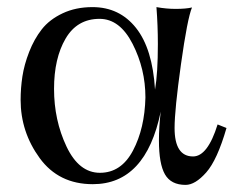

<svg xmlns="http://www.w3.org/2000/svg" viewBox="-20 -503 657 540"><path d="M617 -143Q591 -53 560 -18Q529 17 502 17Q461 17 444 -12.5Q427 -42 427 -108Q427 -146 432 -189Q390 15 241 15Q145 15 91.5 -58.5Q38 -132 38 -222Q38 -255 43 -288Q48 -321 62 -357Q76 -393 97.5 -420.5Q119 -448 156 -465.5Q193 -483 240 -483Q316 -483 362.5 -424.5Q409 -366 416 -251Q424 -297 424 -379Q424 -431 420 -483Q448 -478 474 -478Q503 -478 520 -482Q507 -451 489 -322.5Q471 -194 471 -143Q471 -63 523 -63Q564 -63 592 -153ZM389 -229Q389 -309 353 -379.5Q317 -450 260 -450Q197 -450 164.5 -394.5Q132 -339 132 -253Q132 -165 167 -91Q202 -17 261 -17Q321 -17 354 -79.5Q387 -142 389 -229Z"/></svg>

Font: GFS Artemisia
Style: Regular
Weight: 400
Designer: Takis Katsoulidis and George D. Matthiopoulos
Foundry: Takis Katsoulidis and George D. Matthiopoulos
Version: Version 1.0